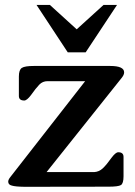

<svg xmlns="http://www.w3.org/2000/svg" viewBox="-20 -734 538 765"><path d="M465.3 -424.3 165.5 -48.3H355Q374.5 -49.3 389.4 -63.2Q404.3 -77.1 424.8 -106Q440.9 -127.4 451.2 -127.4Q472.2 -127.4 472.2 -108.9V-31.7Q472.2 -2.9 461.7 3.4Q451.2 9.8 412.6 9.8L78.1 10.3Q40.5 9.8 26.9 5.4Q12.7 2 12.7 -10.3Q12.7 -18.6 22.5 -30.3L319.3 -410.6H169.4Q149.9 -410.6 136.5 -396.7Q123 -382.8 103 -354.5Q86.9 -333.5 76.7 -333.5Q55.2 -333.5 55.2 -351.6V-429.2Q55.2 -455.6 66.9 -463.4Q78.6 -471.2 115.2 -471.2H418.9Q474.6 -471.2 474.6 -445.8Q474.6 -436 465.3 -424.3ZM125.5 -714.4H178.7L285.6 -617.2L392.6 -714.4H446.3L321.3 -525.4H250Z"/></svg>

Font: Caudex
Style: Bold
Weight: 700
Version: Version 1.01